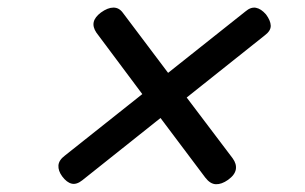

<svg xmlns="http://www.w3.org/2000/svg" viewBox="-20 -690 803 506"><path d="M581 -216Q564 -204 549 -204.5Q534 -205 521 -222L403 -379L197 -215Q182 -203 169 -206Q156 -209 144 -225Q133 -240 134 -254Q135 -268 151 -280L355 -442L234 -604Q224 -619 227 -632Q230 -645 246 -657Q264 -670 279 -670Q294 -670 304 -656L423 -498L627 -660Q641 -672 654.5 -669.5Q668 -667 681 -652Q693 -636 693.5 -622.5Q694 -609 678 -597L472 -433L593 -273Q604 -258 601.5 -243.5Q599 -229 581 -216Z"/></svg>

Font: Playwrite IS
Style: Regular
Weight: 400
Designer: Veronika Burian, José Scaglione
Foundry: TypeTogether
Version: Version 1.002